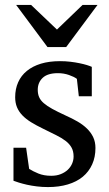

<svg xmlns="http://www.w3.org/2000/svg" viewBox="-20 -740 438 772"><path d="M363.8 -145Q363.8 -108.4 350.6 -79.1Q337.4 -49.8 313 -29.5Q288.6 -9.3 252.9 1.5Q217.3 12.2 172.9 12.2Q149.9 12.2 128.2 9.5Q106.4 6.8 88.1 2.7Q69.8 -1.5 55.7 -5.9Q41.5 -10.3 34.2 -13.2V-146H85L97.2 -61Q112.3 -51.3 134.5 -42.2Q156.7 -33.2 186 -33.2Q207.5 -33.2 224.1 -39.8Q240.7 -46.4 252.2 -57.1Q263.7 -67.9 269.8 -81.8Q275.9 -95.7 275.9 -110.8Q275.9 -131.8 267.6 -146.7Q259.3 -161.6 243.7 -173.6Q228 -185.5 205.3 -196.8Q182.6 -208 153.8 -222.2Q126.5 -235.4 105.5 -248.3Q84.5 -261.2 70.1 -276.1Q55.7 -291 48.3 -308.8Q41 -326.7 41 -349.1Q41 -382.3 53 -409.2Q64.9 -436 87.9 -454.8Q110.8 -473.6 144.3 -483.9Q177.7 -494.1 221.2 -494.1Q243.2 -494.1 263.2 -491.7Q283.2 -489.3 299.8 -485.8Q316.4 -482.4 329.1 -478.5Q341.8 -474.6 349.1 -471.2V-353H296.9L289.1 -422.9Q278.3 -431.2 257.3 -438.5Q236.3 -445.8 212.9 -445.8Q171.4 -445.8 151.6 -427Q131.8 -408.2 131.8 -378.9Q131.8 -361.8 137.5 -349.1Q143.1 -336.4 156 -325.2Q168.9 -314 190.2 -302.2Q211.4 -290.5 243.2 -275.9Q269.5 -264.2 291.5 -251.5Q313.5 -238.8 329.6 -223.1Q345.7 -207.5 354.7 -188.5Q363.8 -169.4 363.8 -145ZM246.1 -550.8H170.9L44.9 -720.2H105L209 -621.1L312 -720.2H372.1Z"/></svg>

Font: Charis SIL Eur
Style: Regular
Weight: 400
Foundry: SIL International
Version: Version 5.000